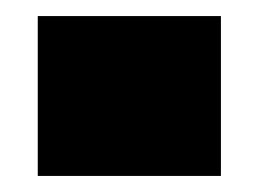

<svg xmlns="http://www.w3.org/2000/svg" viewBox="-20 -386 322 239"><path d="M27 -366H255V-167H27Z"/></svg>

Font: Cairo Black
Style: Regular
Weight: 900
Designer: Mohamed Gaber, Accademia di Belle Arti di Urbino and others
Foundry: Kief Type Foundry, Accademia di Belle Arti di Urbino and others
Version: Version 3.011